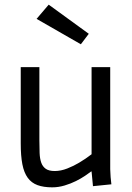

<svg xmlns="http://www.w3.org/2000/svg" viewBox="-20 -791 566 824"><path d="M373 -55H371Q362 -48 345 -36.5Q328 -25 306 -14Q284 -3 257.5 5Q231 13 204 13Q167 13 141 3.5Q115 -6 99 -28Q83 -50 76 -86Q69 -122 69 -176V-503H149V-188Q149 -158 150 -134Q151 -110 157 -93Q163 -76 176.5 -66.5Q190 -57 215 -57Q241 -57 269 -68Q297 -79 320 -93Q347 -109 373 -129V-503H453V-65Q454 -29 458 0L379 8ZM137 -710 189 -771 361 -646 327 -601Z"/></svg>

Font: Actor
Style: Regular
Weight: 400
Designer: Thomas Junold
Foundry: Thomas Junold
Version: Version 1.001